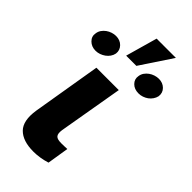

<svg xmlns="http://www.w3.org/2000/svg" viewBox="-290 -947 1019 1019"><g transform="rotate(45 219.0 -437.5)"><path d="M50.1 -158.7 114.7 -545.5H282.7L220.2 -182.5Q218 -167.3 219.5 -157.1Q220.9 -147 226.4 -141Q231.9 -134.9 242 -132.5Q252.1 -130 267 -130Q282 -130 291.4 -130.5Q300.8 -131 310.7 -131.4L291.2 -9.6Q241.1 6 192.5 6Q113.3 6 74.9 -32.7Q36.6 -71.4 50.1 -158.7ZM231.5 -880.7H376.1L257.8 -702.4H181.1ZM-17 -672.2Q-14.9 -687.1 -6.4 -699.4Q2.1 -711.6 14.2 -720.3Q26.3 -729 40.8 -733.8Q55.4 -738.6 69.6 -738.6Q100.1 -738.6 119.3 -719.1Q138.5 -699.2 134.9 -672.2Q132.1 -657.7 123.6 -645.4Q115.1 -633.2 103 -624.5Q90.9 -615.8 76.7 -610.8Q62.5 -605.8 47.9 -605.8Q17 -605.8 -2.5 -625.4Q-22.4 -645.2 -17 -672.2ZM304 -671.9Q306.1 -687.1 314.6 -699.4Q323.2 -711.6 335.2 -720.3Q347.3 -729 362 -733.8Q376.8 -738.6 391 -738.6Q420.8 -738.6 440 -719.5Q459.2 -700.3 455.3 -671.9Q452.1 -657.7 443.7 -645.6Q435.4 -633.5 423.7 -625Q411.9 -616.5 397.9 -611.7Q383.9 -606.9 369.3 -606.9Q337 -606.9 318.2 -626.1Q299 -645.6 304 -671.9Z"/></g></svg>

Font: Inter P Extra Bold
Style: Italic
Weight: 800
Italic angle: 9.39999°
Designer: Rasmus Andersson
Foundry: rsms
Version: Version 3.018;git-588b23468